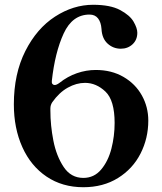

<svg xmlns="http://www.w3.org/2000/svg" viewBox="-20 -771 680 804"><path d="M601 -266Q601 -192 568.5 -128Q536 -64 474 -25.5Q412 13 329 13Q241 13 175 -31.5Q109 -76 73.5 -155Q38 -234 38 -334Q38 -462 86 -557Q134 -652 210.5 -701.5Q287 -751 370 -751Q442 -751 483 -729Q524 -707 539.5 -680Q555 -653 555 -634Q555 -604 535 -585.5Q515 -567 486 -567Q454 -567 430.5 -588.5Q407 -610 405 -650Q403 -678 390.5 -694Q378 -710 355 -710Q283 -710 246.5 -630.5Q210 -551 197 -432Q196 -424 199.5 -419.5Q203 -415 209 -415Q217 -415 229 -424Q263 -451 302 -464.5Q341 -478 381 -478Q447 -478 497 -449Q547 -420 574 -371.5Q601 -323 601 -266ZM460 -256Q460 -351 421.5 -387.5Q383 -424 336 -424Q300 -424 264 -404Q228 -384 199 -343Q191 -331 191 -317V-308Q191 -246 203.5 -182Q216 -118 246.5 -72Q277 -26 329 -26Q374 -26 403.5 -61Q433 -96 446.5 -148.5Q460 -201 460 -256Z"/></svg>

Font: Shippori Mincho B1 ExtraBold
Style: Regular
Weight: 800
Designer: FONTDASU
Foundry: FONTDASU / Google Inc. / but / Adobe
Version: Version 3.110; ttfautohint (v1.8.3)